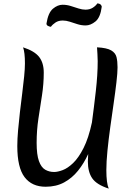

<svg xmlns="http://www.w3.org/2000/svg" viewBox="-20 -1081 795 1132"><path d="M238 -653Q238 -586 227.5 -518.5Q217 -451 206.5 -382Q196 -313 196 -239Q196 -169 209.5 -131.5Q223 -94 246.5 -80.5Q270 -67 299 -67Q320 -67 349.5 -78Q379 -89 411 -119.5Q443 -150 472.5 -208Q502 -266 522 -359Q534 -448 545 -544.5Q556 -641 556 -720Q556 -741 554.5 -762Q553 -783 552 -802Q610 -799 635.5 -784Q661 -769 667 -744Q673 -719 673 -684Q673 -652 666.5 -596Q660 -540 650 -471Q640 -402 630 -330Q620 -258 613.5 -192.5Q607 -127 607 -78Q607 -2 621 31Q550 8 524 -29.5Q498 -67 498 -129Q498 -146 500 -173Q475 -118 440 -74.5Q405 -31 358 -5.5Q311 20 249 20Q168 20 125 -36.5Q82 -93 82 -220Q82 -260 86.5 -312Q91 -364 97.5 -420Q104 -476 111 -530.5Q118 -585 122.5 -631Q127 -677 127 -707Q127 -772 116 -802Q184 -780 211 -745Q238 -710 238 -653ZM280 -923Q271 -924 262.5 -928.5Q254 -933 254 -942Q264 -1006 292 -1029.5Q320 -1053 349 -1053Q374 -1053 397.5 -1045.5Q421 -1038 443 -1031Q465 -1024 484 -1024Q509 -1024 527 -1035.5Q545 -1047 554 -1061Q576 -1060 580 -1042Q572 -978 543 -954.5Q514 -931 485 -931Q460 -931 436.5 -938.5Q413 -946 391.5 -953Q370 -960 350 -960Q325 -960 307.5 -948.5Q290 -937 280 -923Z"/></svg>

Font: Merienda Medium
Style: Regular
Weight: 500
Designer: Eduardo Rodriguez Tunni
Foundry: Eduardo Rodriguez Tunni
Version: Version 2.001; ttfautohint (v1.8.4.7-5d5b)